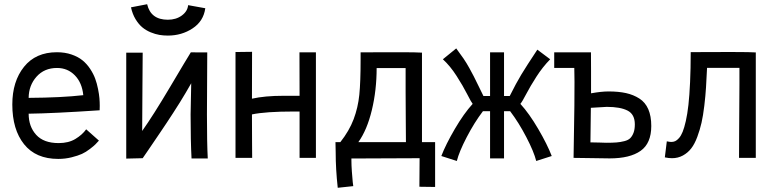

<svg xmlns="http://www.w3.org/2000/svg" viewBox="-20 -745 3663 906"><path d="M115.2 -283.2Q271 -284.2 373 -295.9Q367.2 -354.5 333.3 -389.4Q299.3 -424.3 249 -424.3Q189 -424.3 152.3 -383.1Q115.7 -341.8 115.2 -283.2ZM248.5 -498.5Q286.6 -498.5 317.6 -487.8Q348.6 -477.1 369.1 -460.4Q389.6 -443.8 405.3 -420.2Q420.9 -396.5 429.2 -373.8Q437.5 -351.1 442.6 -325.2Q447.8 -299.3 449.2 -281.2Q450.7 -263.2 450.7 -245.6Q450.7 -228.5 450.2 -224.6Q231.9 -210 115.2 -208.5Q115.2 -147.9 150.6 -108.9Q186 -69.8 256.8 -69.8Q303.7 -69.8 335.9 -89.4Q368.2 -108.9 386.7 -134.8L446.8 -81.5Q436 -69.8 429.9 -63.5Q423.8 -57.1 404.5 -42.2Q385.3 -27.3 366.7 -18.8Q348.1 -10.3 317.9 -2.7Q287.6 4.9 254.9 4.9Q148.9 4.9 93.5 -64.5Q38.1 -133.8 38.1 -252Q38.1 -360.8 93.3 -429.7Q148.4 -498.5 248.5 -498.5Z M772 -651.9Q811 -651.9 838.1 -671.9Q865.2 -691.9 867.7 -720.7L948.7 -706.1Q940.4 -645 888.9 -611.1Q837.4 -577.1 772 -577.1Q751.5 -577.1 732.2 -580.3Q712.9 -583.5 690.9 -592.5Q668.9 -601.6 651.6 -616Q634.3 -630.4 619.6 -654.5Q605 -678.7 598.1 -710.4L674.3 -725.1Q691.4 -651.9 772 -651.9ZM880.4 -498 958 -497.6Q956.5 -317.9 956.5 -204.6Q956.5 -70.8 960.4 2.9H883.8Q879.4 -80.6 879.4 -204.6Q879.4 -204.6 882.3 -352.1Q870.6 -331.1 855.7 -306.2Q840.8 -281.2 828.6 -261.5Q816.4 -241.7 796.9 -211.7Q777.3 -181.6 767.3 -166.5Q757.3 -151.4 734.9 -118.2Q712.4 -85 706.5 -76.4Q700.7 -67.9 677.5 -33.7Q654.3 0.5 653.3 1.5L575.7 3.4V-496.6H653.3Q653.3 -470.2 652.1 -331.8Q650.9 -193.4 650.9 -127Q703.1 -200.7 782.5 -334.5Q861.8 -468.3 880.4 -498Z M1169.4 -500.5 1168.9 -279.3Q1229 -293 1318.4 -293H1393.6Q1393.6 -366.7 1393.3 -416Q1393.1 -465.3 1393.1 -498H1470.7V0H1393.6V-218.8H1366.7Q1233.4 -218.8 1168.9 -205.1Q1168.9 -111.3 1169.4 -72.8Q1169.9 -34.2 1169.9 0H1091.3V-499.5Z M1894 -398.4V-423.8H1757.3Q1757.3 -319.3 1734.6 -225.3Q1711.9 -131.3 1670.9 -74.2H1895.5Q1895.5 -86.9 1894.8 -170.9Q1894 -254.9 1894 -310.5ZM2033.2 137.2 1959 136.2 1960 1.5 1638.2 2.9V10.7Q1638.2 34.2 1640.4 64.7Q1642.6 95.2 1644.5 114.3L1647 133.3L1573.7 141.1Q1564 53.2 1564 -26.4Q1564 -43.9 1563 -74.2H1585.9Q1627.9 -127.4 1648.7 -182.4Q1669.4 -237.3 1675.5 -297.6Q1681.6 -357.9 1681.6 -463.9V-498L1823.7 -498.5H1871.6Q1943.8 -498.5 1971.2 -496.6V-74.2H2033.2Z M2385.3 -292Q2416 -353.5 2439.5 -392.3Q2462.9 -431.2 2515.6 -510.7L2576.2 -465.3Q2540 -428.2 2511 -382.8Q2481.9 -337.4 2463.1 -301.3Q2444.3 -265.1 2435.5 -254.9Q2477.1 -209.5 2519.8 -136.5Q2562.5 -63.5 2583.5 -8.8L2510.3 14.6Q2499.5 -28.8 2463.6 -97.9Q2427.7 -167 2387.2 -220.2H2358.4V2.4H2292.5V-220.2H2258.8Q2218.3 -167 2182.4 -97.9Q2146.5 -28.8 2135.7 14.6L2062.5 -8.8Q2083.5 -63.5 2126.2 -136.5Q2168.9 -209.5 2210.4 -254.9Q2204.1 -262.2 2184.3 -301Q2164.6 -339.8 2134.5 -386.7Q2104.5 -433.6 2069.8 -465.3L2132.8 -516.6Q2152.3 -490.7 2167.2 -468.8Q2182.1 -446.8 2195.1 -423.1Q2208 -399.4 2215.6 -384.8Q2223.1 -370.1 2238 -339.4Q2252.9 -308.6 2261.2 -292H2292.5V-498H2358.4V-292Z M2843.3 -240.7Q2843.3 -240.7 2768.1 -236.3Q2767.6 -195.3 2766.1 -73.2Q2794.4 -73.2 2809.6 -72.3Q2824.7 -71.3 2840.8 -71.3Q2870.6 -71.3 2888.9 -72.8Q2907.2 -74.2 2925.8 -78.9Q2944.3 -83.5 2953.9 -93Q2963.4 -102.5 2969.5 -118.4Q2975.6 -134.3 2975.6 -158.2Q2975.6 -205.6 2941.4 -223.1Q2907.2 -240.7 2843.3 -240.7ZM2768.6 -498Q2769 -459 2769 -408.2V-304.7Q2817.9 -313.5 2851.6 -313.5Q2898.9 -313.5 2934.1 -305.7Q2969.2 -297.9 2997.1 -280Q3024.9 -262.2 3039.1 -229.7Q3053.2 -197.3 3053.2 -150.4Q3053.2 -68.8 3002.9 -33.2Q2952.6 2.4 2856.9 2.4Q2835 2.4 2775.6 1.2Q2716.3 0 2686.5 0Q2686.5 -33.7 2688.7 -138.7Q2690.9 -243.7 2690.9 -358.9Q2690.9 -386.7 2690.4 -394.8Q2689.9 -402.8 2689.9 -424.3H2595.2V-498H2735.8Z M3117.2 -2.4 3126.5 -78.1Q3140.1 -75.2 3147.5 -75.2Q3157.7 -75.2 3166 -78.9Q3174.3 -82.5 3184.1 -93.5Q3193.8 -104.5 3201.4 -123.3Q3209 -142.1 3216.3 -174.3Q3223.6 -206.5 3228.5 -250.2Q3233.4 -293.9 3236.3 -357.2Q3239.3 -420.4 3239.3 -499L3388.7 -499.5H3446.8Q3519 -499.5 3546.4 -497.6V0H3467.3Q3467.3 -26.4 3467.8 -121.3Q3468.3 -216.3 3468.8 -281.2L3469.2 -346.2V-424.8H3316.4Q3314 -371.6 3311.5 -332.5Q3309.1 -293.5 3303.5 -246.3Q3297.9 -199.2 3290.3 -165.8Q3282.7 -132.3 3270.3 -98.9Q3257.8 -65.4 3241.7 -44.7Q3225.6 -23.9 3202.4 -11.2Q3179.2 1.5 3150.9 1.5Q3135.7 1.5 3117.2 -2.4Z"/></svg>

Font: Fantasque Sans Mono
Style: Regular
Weight: 400
Monospace: yes
Designer: Jany Belluz
Version: Version 1.8.0 ; ttfautohint (v1.8.2)